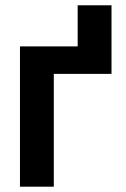

<svg xmlns="http://www.w3.org/2000/svg" viewBox="-20 -703 474 723"><path d="M399.9 -683.1V-424.8H272.5V-683.1ZM384.3 -528.3V-424.8H182.6V0H55.2V-528.3Z"/></svg>

Font: Roboto SemiCondensed SemiBold
Style: Regular
Weight: 600
Width: 4
Designer: Christian Robertson
Foundry: Google
Version: Version 3.009; 2024